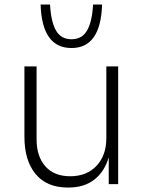

<svg xmlns="http://www.w3.org/2000/svg" viewBox="-20 -821 652 856"><path d="M298.8 -606.9Q167 -606.9 161.1 -800.8H203.1Q207.5 -722.7 230 -684.3Q252.4 -646 298.8 -646Q345.2 -646 367.9 -684.6Q390.6 -723.1 395 -800.8H435.1Q429.2 -606.9 298.8 -606.9ZM285.2 15.1H282.2Q188.5 15.1 138.7 -45.2Q88.9 -105.5 88.9 -210.9V-524.9H143.1V-199.2Q143.1 -124 182.1 -79.6Q221.2 -35.2 293 -35.2Q366.7 -35.2 410.4 -81.8Q454.1 -128.4 454.1 -205.1V-524.9H506.8V0H464.8V-120.1Q446.3 -56.2 400.9 -20.5Q355.5 15.1 285.2 15.1Z"/></svg>

Font: Sora ExtraLight
Style: Regular
Weight: 200
Designer: Jonathan Barnbrook, Julián Moncada
Foundry: Barnbrook Fonts
Version: Version 2.000